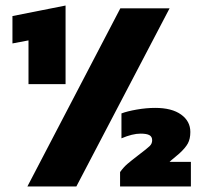

<svg xmlns="http://www.w3.org/2000/svg" viewBox="-20 -674 735 694"><path d="M83 -528 25 -517V-616L217 -654V-370H83ZM415 -644H593L256 0H79ZM414 -52Q427 -70 440.5 -81.5Q454 -93 480 -113Q513 -138 521.5 -146.5Q530 -155 530 -167Q530 -180 520 -185.5Q510 -191 488 -191Q459 -191 419 -174V-264Q440 -272 474.5 -278Q509 -284 541 -284Q601 -284 634.5 -260Q668 -236 668 -197Q668 -172 659 -155.5Q650 -139 628 -119L609 -103Q599 -95 593 -89H670V0H414Z"/></svg>

Font: Kanit Bold
Style: Regular
Weight: 700
Designer: Katatrad Team
Foundry: CadsonDemak
Version: Version 1.000